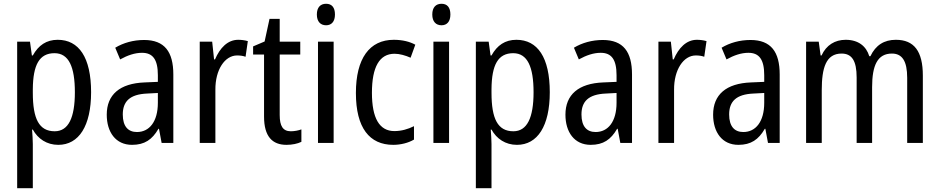

<svg xmlns="http://www.w3.org/2000/svg" viewBox="-20 -758 4981 1018"><path d="M286 -547C226 -547 184 -518 154 -464H149L139 -537H71V240H154V6C154 -16 152 -44 150 -71H154C181 -22 228 10 289 10C398 10 463 -90 463 -269C463 -454 398 -547 286 -547ZM269 -476C345 -476 377 -403 377 -269C377 -134 343 -62 270 -62C187 -62 154 -128 154 -266V-285C155 -415 189 -476 269 -476Z M744 -546C687 -546 634 -531 591 -505L617 -443C657 -465 695 -478 733 -478C790 -478 817 -443 817 -359V-324L747 -321C615 -316 546 -256 546 -150C546 -58 593 10 680 10C747 10 787 -18 820 -75H823L837 0H899V-363C899 -483 853 -546 744 -546ZM760 -262 817 -265V-213C817 -113 772 -58 706 -58C660 -58 631 -87 631 -151C631 -220 668 -258 760 -262Z M1243 -547C1187 -547 1146 -504 1120 -443H1115L1105 -537H1039V0H1122V-282C1121 -388 1172 -464 1237 -464C1253 -464 1269 -462 1282 -457L1294 -540C1277 -545 1259 -547 1243 -547Z M1522 -62C1480 -62 1463 -90 1463 -148V-469H1572V-537H1463V-658H1409L1383 -538L1322 -512V-469H1380V-140C1380 -34 1424 10 1499 10C1529 10 1558 4 1578 -6V-72C1562 -66 1541 -62 1522 -62Z M1709 -738C1679 -738 1660 -719 1660 -681C1660 -644 1679 -624 1709 -624C1738 -624 1756 -644 1756 -681C1756 -719 1739 -738 1709 -738ZM1749 -537H1666V0H1749Z M2065 10C2104 10 2145 0 2175 -18V-89C2143 -73 2108 -63 2071 -63C1992 -63 1952 -131 1952 -266C1952 -403 1992 -473 2072 -473C2099 -473 2130 -464 2157 -452L2182 -521C2153 -537 2114 -547 2068 -547C1939 -547 1867 -448 1867 -265C1867 -80 1939 10 2065 10Z M2321 -738C2291 -738 2272 -719 2272 -681C2272 -644 2291 -624 2321 -624C2350 -624 2368 -644 2368 -681C2368 -719 2351 -738 2321 -738ZM2361 -537H2278V0H2361Z M2718 -547C2658 -547 2616 -518 2586 -464H2581L2571 -537H2503V240H2586V6C2586 -16 2584 -44 2582 -71H2586C2613 -22 2660 10 2721 10C2830 10 2895 -90 2895 -269C2895 -454 2830 -547 2718 -547ZM2701 -476C2777 -476 2809 -403 2809 -269C2809 -134 2775 -62 2702 -62C2619 -62 2586 -128 2586 -266V-285C2587 -415 2621 -476 2701 -476Z M3176 -546C3119 -546 3066 -531 3023 -505L3049 -443C3089 -465 3127 -478 3165 -478C3222 -478 3249 -443 3249 -359V-324L3179 -321C3047 -316 2978 -256 2978 -150C2978 -58 3025 10 3112 10C3179 10 3219 -18 3252 -75H3255L3269 0H3331V-363C3331 -483 3285 -546 3176 -546ZM3192 -262 3249 -265V-213C3249 -113 3204 -58 3138 -58C3092 -58 3063 -87 3063 -151C3063 -220 3100 -258 3192 -262Z M3675 -547C3619 -547 3578 -504 3552 -443H3547L3537 -537H3471V0H3554V-282C3553 -388 3604 -464 3669 -464C3685 -464 3701 -462 3714 -457L3726 -540C3709 -545 3691 -547 3675 -547Z M3959 -546C3902 -546 3849 -531 3806 -505L3832 -443C3872 -465 3910 -478 3948 -478C4005 -478 4032 -443 4032 -359V-324L3962 -321C3830 -316 3761 -256 3761 -150C3761 -58 3808 10 3895 10C3962 10 4002 -18 4035 -75H4038L4052 0H4114V-363C4114 -483 4068 -546 3959 -546ZM3975 -262 4032 -265V-213C4032 -113 3987 -58 3921 -58C3875 -58 3846 -87 3846 -151C3846 -220 3883 -258 3975 -262Z M4730 -547C4668 -547 4623 -519 4595 -460H4589C4573 -513 4531 -547 4464 -547C4407 -547 4361 -519 4336 -464H4331L4321 -537H4254V0H4337V-280C4337 -397 4359 -474 4442 -474C4496 -474 4522 -437 4522 -347V0H4604V-296C4604 -412 4633 -474 4709 -474C4763 -474 4790 -435 4790 -345V0H4873V-357C4873 -486 4827 -547 4730 -547Z"/></svg>

Font: Noto Sans Sinhala Condensed
Style: Regular
Weight: 400
Width: 3
Designer: Jelle Bosma - Monotype Design Team
Foundry: Monotype Imaging Inc.
Version: Version 2.006